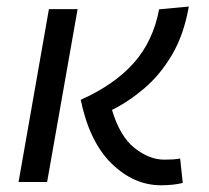

<svg xmlns="http://www.w3.org/2000/svg" viewBox="-20 -545 626 575"><path d="M461.9 9.8Q380.9 9.8 314.5 -54.9Q248 -119.6 221.7 -246.1Q322.3 -291 380.4 -356.2Q438.5 -421.4 456.5 -517.1L545.4 -525.4Q530.8 -441.4 495.4 -381.3Q460 -321.3 412.8 -281Q365.7 -240.7 315.4 -215.8Q339.4 -135.7 383.5 -101.3Q427.7 -66.9 471.2 -66.9Q487.8 -66.9 498.3 -67.6Q508.8 -68.4 519.5 -70.3L527.3 2.9Q513.2 6.3 497.3 8.1Q481.4 9.8 461.9 9.8ZM35.6 0 126.5 -517.6H212.4L121.1 0Z"/></svg>

Font: Cascadia Mono PL SemiLight
Style: Italic
Weight: 350
Italic angle: -10°
Monospace: yes
Designer: Aaron Bell
Foundry: Saja Typeworks
Version: Version 2404.023; ttfautohint (v1.8.4)